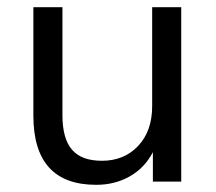

<svg xmlns="http://www.w3.org/2000/svg" viewBox="-20 -506 601 535"><path d="M248 9Q73 9 73 -184V-486H154V-185Q154 -120 180.5 -89Q207 -58 264 -58Q326 -58 365 -99.5Q404 -141 404 -210V-486H485V0H406V-82Q383 -38 341.5 -14.5Q300 9 248 9Z"/></svg>

Font: Nunito Sans
Style: Regular
Weight: 400
Designer: Vernon Adams
Foundry: Vernon Adams
Version: Version 3.101; ttfautohint (v1.8.4.7-5d5b);gftools[0.9.27]